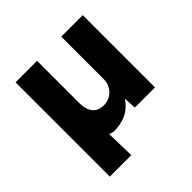

<svg xmlns="http://www.w3.org/2000/svg" viewBox="-180 -684 998 998"><g transform="rotate(-45 319.5 -184.5)"><path d="M74 162V-531H232V-222Q232 -189 241.5 -167Q251 -145 269 -133.5Q287 -122 314 -122Q335 -122 352.5 -129.5Q370 -137 383 -150.5Q396 -164 403 -181.5Q410 -199 410 -219V-531H568V0H420L414 -100L429 -90Q409 -55 385.5 -33.5Q362 -12 332 -1.5Q302 9 264 11Q252 11 241.5 8Q231 5 223.5 -0.5Q216 -6 212 -13L226 -66L232 162Z"/></g></svg>

Font: Our Lexend
Style: Bold
Weight: 700
Designer: Bonnie Shaver-Troup, Thomas Jockin
Foundry: Lexend
Version: Version 1.007